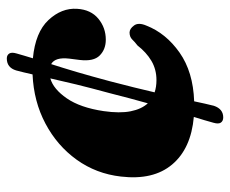

<svg xmlns="http://www.w3.org/2000/svg" viewBox="-77 -529 692 578"><g transform="rotate(-90 269.0 -240.0)"><path d="M313.5 -255.5Q303.5 -216.5 295 -183Q286.5 -149.5 280 -120.5Q296.5 -115 317 -115Q349 -115 374.8 -130.2Q400.5 -145.5 421 -172Q431.5 -180 439.2 -188Q447 -196 460.5 -196Q472 -195.5 481.5 -182.2Q491 -169 481 -145.5Q458 -86.5 399.8 -45.5Q341.5 -4.5 253 -1.5Q249.5 16 246 30.8Q242.5 45.5 239.5 58Q230 86 204.5 86Q194 86 189 79Q184 72 188.5 56.5Q192 44 196.2 29.5Q200.5 15 206 -2.5Q110.5 -11 62.8 -67.8Q15 -124.5 26.5 -222Q35 -296.5 77.2 -355.2Q119.5 -414 186 -449.2Q252.5 -484.5 334 -488Q337.5 -502.5 340.2 -514.8Q343 -527 346 -537.5Q354.5 -565.5 382 -565.5Q392 -565.5 396.8 -558.2Q401.5 -551 397 -536Q394 -525.5 390.5 -513.5Q387 -501.5 382.5 -487Q461 -479.5 497.8 -440Q534.5 -400.5 531.5 -354Q529 -312.5 501.8 -290Q474.5 -267.5 438.5 -267.5Q409.5 -267.5 391 -285.8Q372.5 -304 377.5 -346L381.5 -377.5Q386.5 -420 365 -432Q354 -398 341.2 -354.8Q328.5 -311.5 313.5 -255.5ZM223.5 -274Q216.5 -225.5 223 -192.8Q229.5 -160 247 -141Q254 -166.5 261.8 -195Q269.5 -223.5 277.5 -255.5Q293 -312.5 303.8 -356.5Q314.5 -400.5 322 -434.5Q290 -425.5 262 -385Q234 -344.5 223.5 -274Z"/></g></svg>

Font: Fraunces 9pt S000 Black
Style: Italic
Weight: 900
Italic angle: -16°
Version: Version 1.000; ttfautohint (v1.8.3)